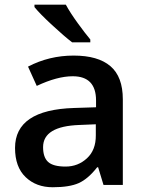

<svg xmlns="http://www.w3.org/2000/svg" viewBox="-20 -786 620 816"><path d="M387.2 -210.9V-257.8L317.9 -254.9Q163.1 -249.5 163.1 -160.6Q163.1 -117.2 184.6 -97.7Q206.1 -78.1 258.8 -78.1Q311.5 -78.1 349.6 -113.3Q387.7 -148.4 387.2 -210.9ZM293 -549.8Q396.5 -549.8 449.2 -504.9Q502 -460 502 -363.8V0H419.9L397 -75.2H393.1Q354 -25.4 314.5 -7.8Q274.9 9.8 204.1 9.8Q133.8 9.8 88.9 -33.2Q43.9 -76.2 43.9 -157.2Q43.9 -319.3 294.9 -327.1L388.2 -330.1V-358.9Q388.2 -461.9 289.1 -461.9Q223.1 -461.9 136.2 -420.9L99.1 -502.9Q189 -549.8 293 -549.8ZM126.5 -766.1H259.8Q278.3 -731.9 310.5 -687.5Q342.8 -643.1 363.8 -618.2V-606H286.6Q252.9 -631.8 201.2 -679.7Q149.4 -727.5 126.5 -755.9Z"/></svg>

Font: OpenSans-Semibold
Style: Regular
Weight: 600
Foundry: Ascender Corporation
Version: Version 1.10